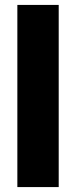

<svg xmlns="http://www.w3.org/2000/svg" viewBox="-20 -760 309 780"><path d="M50.5 0V-740H218.5V0Z"/></svg>

Font: Encode Sans Condensed ExtraBold
Style: Regular
Weight: 800
Width: 3
Designer: Multiple Designers
Foundry: Impallari Type
Version: Version 3.000; ttfautohint (v1.8.3) -l 8 -r 50 -G 200 -x 14 